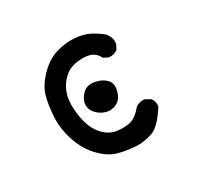

<svg xmlns="http://www.w3.org/2000/svg" viewBox="-106 -580 713 694"><g transform="rotate(-30 250.0 -233.0)"><path d="M278.3 -7.8Q240.2 -9.8 205.1 -19.5Q169.9 -29.3 136.7 -64Q103.5 -98.6 86.9 -149.4Q70.3 -200.2 73.2 -248Q76.2 -295.9 85.9 -331.1Q95.7 -366.2 129.9 -401.4Q164.1 -436.5 203.1 -448.2Q242.2 -460 278.8 -457Q315.4 -454.1 339.8 -441.4Q364.3 -428.7 385.7 -411.1Q403.3 -389.6 399.4 -364.3L389.6 -344.7Q374 -333 352.5 -335L333 -344.7Q321.3 -368.2 299.8 -375.5Q278.3 -382.8 245.6 -378.4Q212.9 -374 190.4 -353.5Q168 -333 157.2 -303.7Q146.5 -274.4 149.4 -234.4Q152.3 -194.3 163.1 -165Q173.8 -135.7 195.3 -115.2Q216.8 -94.7 242.2 -90.8Q267.6 -86.9 294.4 -90.8Q321.3 -94.7 350.6 -129.9Q366.2 -141.6 387.7 -139.6L409.2 -127.9Q420.9 -114.3 418.9 -92.8Q378.9 -28.3 343.3 -17.1Q307.6 -5.9 278.3 -7.8ZM255.9 -167Q228.5 -170.9 210 -189.5Q191.4 -208 193.4 -230.5Q195.3 -252.9 214.8 -271.5Q234.4 -290 265.6 -283.2Q296.9 -276.4 312 -256.8Q327.1 -237.3 313 -202.1Q298.8 -167 255.9 -167Z"/></g></svg>

Font: JasonHandwriting1
Style: Regular
Weight: 400
Version: Version 1.48.20